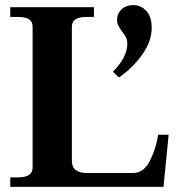

<svg xmlns="http://www.w3.org/2000/svg" viewBox="-20 -728 697 748"><path d="M420 -449Q476 -505 476 -558Q476 -572 470.5 -583Q465 -594 455 -606Q445 -620 440.5 -629.5Q436 -639 436 -651Q436 -675 453.5 -691.5Q471 -708 499 -708Q530 -708 550.5 -685Q571 -662 571 -620Q571 -567 533.5 -514.5Q496 -462 443 -426ZM20 -37H50Q79 -37 93 -46.5Q107 -56 107 -75V-624Q107 -644 93 -653Q79 -662 50 -662H20V-700H346V-662H316Q260 -662 260 -624V-101Q260 -54 319 -54H498Q541 -54 565 -103.5Q589 -153 596 -203H637L617 0H20Z"/></svg>

Font: Taviraj SemiBold
Style: Regular
Weight: 600
Designer: Katatrad Team
Foundry: CadsonDemak
Version: Version 1.001